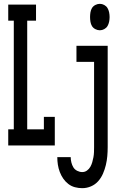

<svg xmlns="http://www.w3.org/2000/svg" viewBox="-20 -759 640 1002"><path d="M501 -601Q489 -601 477.5 -607Q466 -613 460 -623Q454 -633 452 -645.5Q450 -658 450 -670Q450 -682 452 -694.5Q454 -707 460 -717Q466 -727 477.5 -733Q489 -739 501 -739Q513 -739 524 -733Q535 -727 541 -717Q547 -707 549.5 -694.5Q552 -682 552 -670Q552 -658 549.5 -645.5Q547 -633 541 -623Q535 -613 524 -607Q513 -601 501 -601ZM23 0V-84H52V-651H23V-735H168V-651H122V-84H209V-149H266V0ZM409 223Q390 223 371 218Q352 213 336.5 201Q321 189 310 173Q299 157 292 138.5Q285 120 282 100.5Q279 81 279 61H349Q349 75 352.5 89Q356 103 363 114.5Q370 126 383 132.5Q396 139 409 139Q423 139 434 131Q445 123 451.5 111.5Q458 100 461.5 87.5Q465 75 467.5 62Q470 49 470.5 35.5Q471 22 471 9V-436H379V-520H542V9Q542 32 540 55.5Q538 79 532.5 102Q527 125 517.5 147Q508 169 492.5 186.5Q477 204 455 213.5Q433 223 409 223Z"/></svg>

Font: Iosevka HT Medium Extended
Style: Regular
Weight: 500
Width: 7
Monospace: yes
Designer: Belleve Invis
Foundry: Belleve Invis
Version: Version 32.3.0; ttfautohint (v1.8.4)